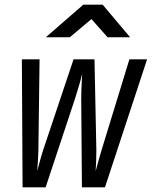

<svg xmlns="http://www.w3.org/2000/svg" viewBox="-20 -805 652 825"><path d="M177 -645H280L373 -723L442 -645H539L421 -785H338ZM77 0H176L302 -380C314 -417 328 -465 333 -488C332 -465 329 -417 329 -380L332 0H431L612 -550H536L417 -162C408 -132 397 -93 391 -70C393 -93 394 -132 394 -162L386 -550H296L166 -162C156 -132 146 -92 140 -70C142 -92 144 -132 145 -162L150 -550H74Z"/></svg>

Font: JetBrains Mono
Style: Italic
Weight: 400
Italic angle: -9°
Monospace: yes
Designer: Philipp Nurullin, Konstantin Bulenkov
Foundry: JetBrains
Version: Version 2.305